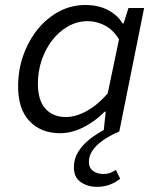

<svg xmlns="http://www.w3.org/2000/svg" viewBox="-20 -518 640 764"><path d="M365.9 225.5Q329.1 225.5 301.6 206.8Q274 188.1 274 147.6Q274 113.6 291.5 85.7Q309 57.8 336.3 36.4Q363.6 15 393 -0.7L400.6 -73.6H396.6Q358.8 -35.3 312.2 -11.7Q265.7 12 218.7 12Q143.4 12 97.7 -35.7Q52 -83.3 52 -174.4Q52 -239.6 72.8 -298Q93.5 -356.5 130 -401.5Q166.6 -446.5 215 -472.3Q263.5 -498.1 319.3 -498.1Q371.1 -498.1 409.5 -478.1Q447.9 -458.1 467.7 -424.7H471.7L491.2 -486.1H553.5L454.7 5.1Q394 31.3 363.9 62Q333.7 92.8 333.7 125.6Q333.7 150.3 350.5 162.4Q367.4 174.4 391 174.4Q405.8 174.4 417.5 170.2Q429.2 166 441.2 158.1L458.3 193.1Q441.3 207.3 417.8 216.4Q394.3 225.5 365.9 225.5ZM242.4 -52.3Q281.6 -52.3 325.3 -76.4Q369 -100.4 408.6 -146.3L453.6 -361.7Q429 -400.7 396.2 -417.2Q363.4 -433.8 329.1 -433.8Q287.6 -433.8 251.5 -413.6Q215.3 -393.3 188.3 -358.5Q161.3 -323.8 146 -279.1Q130.8 -234.4 130.8 -185.6Q130.8 -117.6 161.2 -84.9Q191.5 -52.3 242.4 -52.3Z"/></svg>

Font: SourceCodeVF
Style: Italic
Weight: 200
Italic angle: -11°
Monospace: yes
Designer: Paul D. Hunt, Teo Tuominen
Foundry: Adobe
Version: Version 1.026;hotconv 1.1.0;makeotfexe 2.6.0